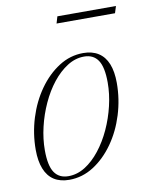

<svg xmlns="http://www.w3.org/2000/svg" viewBox="-75 -678 582 744"><g transform="rotate(-10 216.0 -306.0)"><path d="M275.5 -464.5Q311 -464.5 335.2 -449Q359.5 -433.5 371.8 -403Q384 -372.5 384 -328Q384 -264 365.2 -203.5Q346.5 -143 312.5 -95Q278.5 -47 234 -18.5Q189.5 10 138 10Q102.5 10 78.2 -5.5Q54 -21 41.8 -51.8Q29.5 -82.5 29.5 -127Q29.5 -190.5 48.2 -251Q67 -311.5 101 -359.5Q135 -407.5 179.5 -436Q224 -464.5 275.5 -464.5ZM137 -4.5Q171.5 -4.5 203 -24.2Q234.5 -44 261.2 -78Q288 -112 307.8 -155Q327.5 -198 338.5 -244.5Q349.5 -291 349.5 -335.5Q349.5 -396.5 331.2 -423.5Q313 -450.5 276.5 -450.5Q242 -450.5 210.5 -430.5Q179 -410.5 152.2 -376.8Q125.5 -343 105.8 -300Q86 -257 75 -210.2Q64 -163.5 64 -119Q64 -58.5 82.2 -31.5Q100.5 -4.5 137 -4.5ZM194 -595 202 -622H432.5L424 -595Z"/></g></svg>

Font: Newsreader 36pt ExtraLight
Style: Italic
Weight: 250
Italic angle: -17°
Designer: Hugues Gentile
Foundry: Production Type
Version: Version 1.003